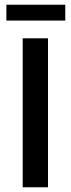

<svg xmlns="http://www.w3.org/2000/svg" viewBox="-20 -792 300 812"><path d="M183 -630V0H76V-630ZM256 -772V-705H7V-772Z"/></svg>

Font: Ek Mukta Medium
Style: Regular
Weight: 500
Designer: Girish Dalvi and Yashodeep Gholap
Foundry: Ek Type
Version: Version 2.538;PS 1.002;hotconv 16.6.51;makeotf.lib2.5.65220;